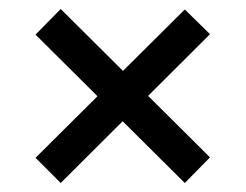

<svg xmlns="http://www.w3.org/2000/svg" viewBox="-20 -519 546 427"><path d="M115 -112 59 -168 391 -498 447 -443ZM391 -112 59 -442 115 -499 447 -169Z"/></svg>

Font: Bricolage Grotesque 28pt
Style: Regular
Weight: 400
Version: Version 1.001;gftools[0.9.33.dev8+g029e19f]